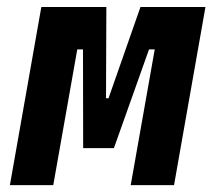

<svg xmlns="http://www.w3.org/2000/svg" viewBox="-20 -538 626 558"><path d="M8.8 0H134.8L204.6 -394.5H221.2L221.7 -107.4H311L413.1 -394.5H429.7L359.9 0H485.8L577.1 -517.6H388.2L295.4 -252.4H288.1L289.1 -517.6H100.1Z"/></svg>

Font: Cascadia Code NF
Style: Bold Italic
Weight: 700
Italic angle: -10°
Monospace: yes
Designer: Aaron Bell
Foundry: Saja Typeworks
Version: Version 2404.023